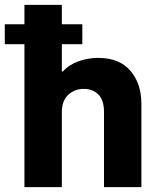

<svg xmlns="http://www.w3.org/2000/svg" viewBox="-52 -772 649 792"><path d="M48.8 0V-752H203.1V-477.1H207.5Q232.9 -505.4 272 -519.3Q311 -533.2 353.5 -533.2Q440.4 -533.2 485.8 -480.2Q531.2 -427.2 531.2 -344.2V0H377V-310.5Q377 -358.4 354.2 -381.8Q331.5 -405.3 293.5 -405.3Q255.9 -405.3 229.5 -380.9Q203.1 -356.4 203.1 -309.1V0ZM-32.2 -589.8V-671.9H287.6V-589.8Z"/></svg>

Font: Reddit Sans ExtraBold
Style: Regular
Weight: 800
Designer: Stephen Hutchings
Foundry: Reddit
Version: Version 1.014; ttfautohint (v1.8.4.7-5d5b)